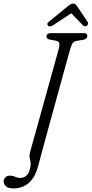

<svg xmlns="http://www.w3.org/2000/svg" viewBox="-92 -885 512 1073"><path d="M300.5 -611Q297.5 -601 287.2 -564Q277 -527 262 -472.5Q247 -418 229.5 -354.5Q212 -291 194.5 -227.2Q177 -163.5 161.8 -107.8Q146.5 -52 136.2 -13.5Q126 25 123 37Q105.5 105.5 69.5 136.8Q33.5 168 -17 168Q-45.5 168 -58.5 156.2Q-71.5 144.5 -71.5 128.5Q-71.5 115.5 -62 106Q-52.5 96.5 -35.5 96.5Q-20.5 96.5 -6.8 103Q7 109.5 21 109.5Q42 109.5 57.2 95.2Q72.5 81 78.5 44Q81 23 75.8 5.2Q70.5 -12.5 75.5 -32.5Q78 -42.5 87.5 -76.2Q97 -110 110.8 -159.5Q124.5 -209 140.5 -266.2Q156.5 -323.5 172.2 -380.8Q188 -438 201.8 -487.2Q215.5 -536.5 224.8 -570.2Q234 -604 236.5 -613Q242.5 -636.5 238.5 -645.5Q234.5 -654.5 221 -657.5L184.5 -664Q167.5 -668.5 168 -681.5Q168.5 -700 195 -700H375.5Q396 -700 396 -683.5Q395.5 -668 375.5 -663L335.5 -656.5Q322.5 -654 315 -644.8Q307.5 -635.5 300.5 -611ZM392 -740.5Q382 -733 370 -745L306.5 -811L206 -745Q185.5 -732 176 -742Q167 -752 181.5 -764L284.5 -848Q294 -855.5 301 -860.2Q308 -865 316 -865Q325 -865 330 -860.5Q335 -856 340.5 -848L398 -762Q402 -755.5 399.5 -749.5Q397 -743.5 392 -740.5Z"/></svg>

Font: Fraunces 144pt SuperSoft Light
Style: Italic
Weight: 300
Italic angle: -16°
Version: Version 1.000;[b76b70a41]